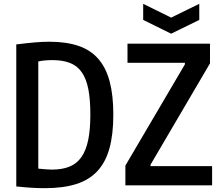

<svg xmlns="http://www.w3.org/2000/svg" viewBox="-20 -968 1154 1003"><path d="M728 -948 874 -876 1021 -948V-864L874 -792L728 -864ZM635 -103 946 -632V-640H646V-740H1077V-637L766 -107V-100H1088V0H635ZM214 15Q182 15 147 13Q112 11 65 6V-736Q122 -743 162 -746.5Q202 -750 237 -750Q326 -750 389.5 -728.5Q453 -707 493.5 -660.5Q534 -614 553 -542Q572 -470 572 -369Q572 -267 552 -194Q532 -121 489 -74.5Q446 -28 378 -6.5Q310 15 214 15ZM251 -82Q305 -82 343 -97.5Q381 -113 405 -147Q429 -181 440.5 -235.5Q452 -290 452 -369Q452 -448 441.5 -502Q431 -556 407.5 -590Q384 -624 346 -639Q308 -654 254 -654Q211 -654 180 -647V-87Q203 -85 220 -83.5Q237 -82 251 -82Z"/></svg>

Font: Encode Sans Compressed
Style: SemiBold
Weight: 600
Designer: Pablo Impallari, Andres Torresi
Foundry: Pablo Impallari, Andres Torresi
Version: Version 1.000; ttfautohint (v1.00) -l 8 -r 50 -G 200 -x 14 -